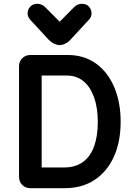

<svg xmlns="http://www.w3.org/2000/svg" viewBox="-20 -989 696 1009"><path d="M140 0Q114 0 97 -17Q80 -34 80 -60V-641Q80 -666 97 -683Q114 -700 140 -700H336Q422 -700 484.5 -655Q547 -610 580.5 -530.5Q614 -451 614 -349Q614 -244 578.5 -165.5Q543 -87 477 -43.5Q411 0 319 0ZM199 -109H318Q376 -109 415.5 -137.5Q455 -166 474.5 -220Q494 -274 494 -348Q494 -422 474.5 -477Q455 -532 419 -562Q383 -592 331 -592H199ZM177 -969Q188 -969 198.5 -964.5Q209 -960 218 -951L333 -835H254L369 -951Q378 -960 388.5 -964.5Q399 -969 410 -969Q435 -969 448 -953.5Q461 -938 461 -918Q461 -909 457.5 -900.5Q454 -892 447 -885L349 -779Q337 -766 322 -759Q307 -752 293 -752Q280 -752 265 -759Q250 -766 237 -779L139 -885Q133 -892 129 -900.5Q125 -909 125 -918Q125 -938 138.5 -953.5Q152 -969 177 -969Z"/></svg>

Font: National Park SemiBold
Style: Regular
Weight: 600
Designer: Andrea Herstowski, Ben Hoepner
Version: Version 1.009